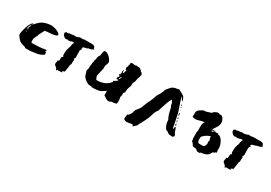

<svg xmlns="http://www.w3.org/2000/svg" viewBox="2 -746 1807 1279"><g transform="rotate(30 905.0 -106.5)"><path d="M30 -77Q30 -84 33 -99.5Q36 -115 41.5 -132.5Q47 -150 55 -164.5Q63 -179 72 -184L75 -181Q68 -173 60.5 -160Q53 -147 53 -136V-128Q55 -135 61.5 -148.5Q68 -162 68 -168V-170Q76 -180 80 -183Q84 -186 92 -196L108 -210Q121 -220 136.5 -225Q152 -230 166 -232L186 -234Q192 -234 204 -231.5Q216 -229 227 -224.5Q238 -220 246.5 -214Q255 -208 255 -201Q255 -194 243.5 -190.5Q232 -187 217 -185.5Q202 -184 186.5 -183Q171 -182 163 -179L139 -133L140 -131Q135 -120 129.5 -108.5Q124 -97 124 -95V-74L128 -67H137Q159 -67 182 -68.5Q205 -70 240 -76L239 -68L236 -63Q236 -61 239.5 -60Q243 -59 245 -59Q243 -57 243 -54Q243 -52 244 -51Q245 -50 245 -48Q245 -43 238 -38.5Q231 -34 222 -30Q213 -26 204.5 -24Q196 -22 193 -22L143 -15Q140 -16 134 -16Q129 -16 125.5 -15.5Q122 -15 118 -15Q107 -15 105.5 -18Q104 -21 100 -22Q84 -25 73 -30Q62 -35 56 -40Q54 -42 49.5 -47Q45 -52 40.5 -57.5Q36 -63 33 -68.5Q30 -74 30 -77ZM60 -126Q60 -124 59 -121Q58 -118 58 -116L60 -111Q61 -113 61 -121ZM62 -130Q62 -132 63 -135Q64 -138 64 -140V-142Q60 -139 60 -132Z M509 -239H508L507 -240Q506 -241 506 -244V-245Q502 -258 494 -260Q486 -262 479 -262H423Q418 -260 411 -259Q402 -259 401 -259H398L394 -260Q386 -260 382 -256Q380 -254 378 -253V-256L376 -255Q371 -252 368 -251H366H365L364 -252H363Q360 -250 358 -250L356 -251H350H348L347 -252H346Q338 -250 334 -249Q329 -248 322 -248H314L313 -247Q311 -244 304 -244H299L295 -245H294L285 -237V-236Q285 -229 287 -223Q289 -216 296 -212L299 -209H300L301 -208L303 -206Q306 -203 317 -203Q318 -203 320 -205H321H325Q326 -204 329 -204L333 -203Q338 -203 345 -205Q353 -207 357 -209L373 -210Q373 -206 370 -202Q367 -197 364 -177V-172Q359 -165 358 -156Q356 -148 353 -139V-138L352 -120V-99Q354 -97 357 -97L356 -92L354 -89L353 -88H352Q349 -88 348 -82Q347 -77 347 -59Q347 -56 346 -55L343 -54Q339 -54 337 -52L336 -50V-48L337 -45V-43Q334 -34 334 -29Q334 -23 337 -18Q340 -14 345 -11Q350 -8 353 -4Q357 1 360 8L361 12L363 9Q364 7 366 4L368 2Q372 5 379 5H380V1L386 4L404 2L402 0Q400 -2 400 -4L399 -5Q401 -7 407 -9Q410 -10 412 -11H414L416 -12L422 -52Q423 -62 424 -67L425 -70L426 -72Q429 -76 429 -79V-82L428 -85L429 -98V-100Q430 -101 430 -102V-110Q429 -114 424 -115L425 -117L430 -122Q432 -124 432 -133L431 -182L441 -202H439L432 -201Q433 -204 435 -205Q438 -207 440 -213H441Q454 -216 458 -218Q462 -219 465 -219L466 -220Q473 -221 475 -225H479Q492 -225 510 -236L513 -238Z M746 -205 751 -217 754 -212 752 -208 754 -198H759L767 -222L766 -227L759 -225Q760 -226 760 -228Q760 -230 759 -231Q758 -232 756 -237L763 -255V-263Q763 -268 767 -268L766 -282H769Q771 -282 774 -285L802 -282L811 -286L824 -282L828 -285L831 -283H836L853 -269V-266L864 -260Q865 -257 867 -253Q869 -249 869 -247L870 -244L867 -242L865 -230Q865 -227 862 -222.5Q859 -218 859 -214L855 -193Q855 -190 850 -180Q845 -170 845 -166V-153Q845 -149 839 -133.5Q833 -118 833 -99V-91Q833 -89 832 -89L831 -90Q829 -91 829 -91V-90L824 -83V-61L820 -51L824 -30V-16Q824 -9 823 -3.5Q822 2 820 2H815Q805 7 794.5 6Q784 5 770 14H765Q754 14 748 9L723 -7V-41Q707 -31 695 -23Q683 -15 658 -13L636 -11L628 -12L623 -9L621 -14Q619 -14 614.5 -14.5Q610 -15 607 -15H604Q598 -15 588 -19.5Q578 -24 568.5 -31.5Q559 -39 552 -49Q545 -59 544 -70L537 -91L542 -105L543 -130Q543 -133 544 -138Q545 -143 546 -146Q546 -147 545.5 -148.5Q545 -150 545 -151L549 -164V-166V-173Q549 -177 550 -178L553 -184Q554 -187 554.5 -193.5Q555 -200 555 -202L558 -210L567 -225V-231Q569 -239 571 -251.5Q573 -264 584 -264Q592 -264 601.5 -258Q611 -252 619 -243.5Q627 -235 632.5 -226Q638 -217 638 -211Q638 -201 633 -191Q628 -181 628 -166L629 -160L614 -95L618 -83Q620 -78 622 -73Q624 -68 630 -68Q659 -68 683.5 -78Q708 -88 724 -108L727 -112Q727 -114 727 -116.5Q727 -119 728 -121Q729 -124 730 -126L732 -122L753 -137Q752 -139 752.5 -140.5Q753 -142 750 -144Q747 -141 745 -141Q746 -141 736 -143Q736 -153 741 -158.5Q746 -164 747 -169H746Q743 -169 740 -175Q738 -175 737 -174Q736 -173 735 -173Q737 -176 742.5 -182.5Q748 -189 748 -192ZM751 -150Q753 -149 753 -149Q756 -149 757.5 -154Q759 -159 764 -170Q760 -170 755.5 -162.5Q751 -155 751 -150ZM747 -180H744L743 -179Q743 -179 747 -175ZM755 -184 757 -190 754 -186Z M1187 -251Q1184 -258 1182 -262Q1179 -265 1175 -268Q1170 -271 1162 -276Q1154 -280 1139 -288L1135 -291L1129 -288L1104 -284L1085 -275Q1084 -274 1079 -269L1070 -259L1061 -248Q1056 -243 1056 -242Q1056 -239 1052 -230Q1049 -220 1044 -210L1032 -190Q1027 -180 1024 -177Q1021 -166 1017 -154Q1012 -142 1007 -131Q1002 -119 995 -106L976 -58Q971 -52 968 -47Q966 -41 955 -30Q948 -22 946 -10Q944 2 938 10L927 25L917 30Q918 32 918 35Q918 40 917 44Q915 48 915 53Q915 65 922 69Q930 73 938 73Q949 73 962 70Q974 68 981 67Q984 67 985 72Q987 78 990 78L1012 58Q1020 40 1028 27Q1035 12 1044 -5Q1055 -25 1061 -47Q1066 -68 1077 -88Q1079 -92 1082 -93Q1084 -94 1085 -98Q1087 -102 1092 -120Q1097 -137 1104 -156Q1110 -175 1117 -190Q1123 -205 1128 -205L1138 -187Q1140 -183 1140 -177Q1140 -170 1142 -167L1147 -160Q1151 -139 1156 -120Q1162 -100 1166 -92L1172 -80Q1174 -78 1174 -67Q1174 -55 1176 -52L1183 -32Q1188 -22 1191 -18Q1194 -12 1206 -9L1226 4H1233Q1234 4 1242 5Q1249 6 1254 6L1265 -6L1255 -25Q1252 -32 1250 -36Q1248 -39 1244 -53Q1244 -55 1243 -56L1241 -62L1234 -55L1233 -44L1229 -42Q1224 -62 1222 -79Q1219 -96 1214 -116L1206 -152L1202 -165L1197 -179L1187 -209L1182 -224L1178 -238Q1173 -251 1170 -259L1178 -250Q1178 -248 1184 -241Q1189 -234 1190 -232L1194 -233Q1190 -241 1188 -251ZM1220 -152 1214 -155 1215 -141 1219 -133 1220 -138ZM1233 -82 1229 -72 1233 -68 1238 -70ZM1228 -117 1225 -125H1221L1220 -115ZM1206 -204 1198 -211 1195 -205 1201 -203ZM1229 -103 1223 -107 1228 -93 1231 -99ZM1206 -190Q1209 -192 1209 -194Q1209 -195 1208 -195Q1202 -195 1202 -191Q1202 -190 1204 -190ZM1228 -83 1232 -85 1229 -91ZM1214 -170 1212 -174 1210 -168Z M1304 -210Q1303 -194 1303 -177Q1324 -168 1345 -175Q1366 -182 1388 -185Q1397 -186 1405 -185H1423Q1433 -185 1443 -187Q1453 -189 1463 -195Q1468 -198 1473 -204Q1477 -210 1481 -217Q1485 -224 1486 -231Q1487 -238 1483 -244L1475 -251Q1475 -253 1479 -256L1475 -263Q1470 -271 1460 -277Q1450 -282 1441 -284Q1440 -281 1435 -278L1428 -274L1422 -270L1363 -251Q1350 -252 1339 -247Q1328 -241 1321 -236Q1305 -226 1304 -210ZM1475 -86Q1477 -81 1478 -77Q1478 -74 1478 -69Q1478 -62 1472 -52Q1466 -43 1458 -43H1431Q1425 -43 1422 -47Q1419 -51 1418 -57Q1416 -63 1416 -69V-78Q1416 -87 1423 -95L1427 -99L1430 -101Q1435 -106 1440 -109Q1450 -116 1460 -120Q1470 -124 1475 -124V-117H1473L1480 -96V-91Q1479 -88 1475 -86ZM1559 -69Q1559 -74 1560 -77Q1560 -79 1560 -84Q1560 -93 1556 -106Q1552 -119 1546 -131Q1539 -143 1530 -151Q1520 -160 1508 -160V-165H1495L1490 -162L1486 -167H1483Q1475 -167 1473 -161Q1470 -155 1462 -155Q1460 -157 1460 -160V-162Q1470 -162 1478 -170H1473L1467 -169Q1464 -168 1460 -168L1459 -170Q1460 -171 1462 -173L1461 -174L1468 -185L1478 -200Q1483 -208 1486 -217Q1490 -227 1490 -239Q1490 -245 1487 -252Q1485 -259 1481 -266Q1477 -273 1471 -277Q1466 -282 1459 -282L1449 -279Q1447 -280 1447 -285H1439Q1429 -285 1419 -279Q1409 -274 1403 -267Q1405 -265 1405 -259V-244L1390 -183Q1382 -173 1381 -161Q1380 -149 1380 -140Q1380 -134 1381 -128L1380 -122L1381 -119V-115L1380 -111L1378 -103V-55L1381 -42L1380 -40Q1380 -38 1381 -34Q1382 -31 1384 -30L1388 -33Q1388 -26 1389 -24Q1389 -23 1390 -23H1392Q1395 -23 1397 -20V-14Q1400 -8 1409 -6Q1418 -4 1424 -4H1431Q1431 0 1440 5Q1448 9 1447 9H1461Q1467 9 1469 7L1471 6H1467V3Q1484 3 1504 -4Q1524 -12 1533 -29V-30Q1533 -33 1535 -35L1537 -37Q1542 -41 1548 -42Q1553 -44 1556 -50L1560 -48Q1562 -48 1562 -55Q1562 -57 1561 -60Q1559 -64 1559 -69Z M1806 -239H1805L1804 -240Q1803 -241 1803 -244V-245Q1799 -258 1791 -260Q1783 -262 1776 -262H1720Q1715 -260 1708 -259Q1699 -259 1698 -259H1695L1691 -260Q1683 -260 1679 -256Q1677 -254 1675 -253V-256L1673 -255Q1668 -252 1665 -251H1663H1662L1661 -252H1660Q1657 -250 1655 -250L1653 -251H1647H1645L1644 -252H1643Q1635 -250 1631 -249Q1626 -248 1619 -248H1611L1610 -247Q1608 -244 1601 -244H1596L1592 -245H1591L1582 -237V-236Q1582 -229 1584 -223Q1586 -216 1593 -212L1596 -209H1597L1598 -208L1600 -206Q1603 -203 1614 -203Q1615 -203 1617 -205H1618H1622Q1623 -204 1626 -204L1630 -203Q1635 -203 1642 -205Q1650 -207 1654 -209L1670 -210Q1670 -206 1667 -202Q1664 -197 1661 -177V-172Q1656 -165 1655 -156Q1653 -148 1650 -139V-138L1649 -120V-99Q1651 -97 1654 -97L1653 -92L1651 -89L1650 -88H1649Q1646 -88 1645 -82Q1644 -77 1644 -59Q1644 -56 1643 -55L1640 -54Q1636 -54 1634 -52L1633 -50V-48L1634 -45V-43Q1631 -34 1631 -29Q1631 -23 1634 -18Q1637 -14 1642 -11Q1647 -8 1650 -4Q1654 1 1657 8L1658 12L1660 9Q1661 7 1663 4L1665 2Q1669 5 1676 5H1677V1L1683 4L1701 2L1699 0Q1697 -2 1697 -4L1696 -5Q1698 -7 1704 -9Q1707 -10 1709 -11H1711L1713 -12L1719 -52Q1720 -62 1721 -67L1722 -70L1723 -72Q1726 -76 1726 -79V-82L1725 -85L1726 -98V-100Q1727 -101 1727 -102V-110Q1726 -114 1721 -115L1722 -117L1727 -122Q1729 -124 1729 -133L1728 -182L1738 -202H1736L1729 -201Q1730 -204 1732 -205Q1735 -207 1737 -213H1738Q1751 -216 1755 -218Q1759 -219 1762 -219L1763 -220Q1770 -221 1772 -225H1776Q1789 -225 1807 -236L1810 -238Z"/></g></svg>

Font: East Sea Dokdo Cyrillic
Style: Regular
Weight: 400
Version: Version 1.00 July 4, 2018, initial release